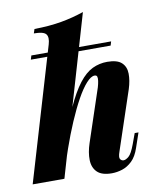

<svg xmlns="http://www.w3.org/2000/svg" viewBox="-110 -864 780 948"><g transform="rotate(-10 280.0 -390.5)"><path d="M138 0H-21L177 -667Q187 -701 175 -717Q163 -733 114 -733L121 -754Q197 -755 256.5 -765.5Q316 -776 371 -795ZM162 -144Q202 -263 236.5 -338.5Q271 -414 304 -456.5Q337 -499 372 -515.5Q407 -532 446 -532Q496 -532 518 -511.5Q540 -491 540.5 -456.5Q541 -422 528 -381L429 -85Q419 -57 425.5 -48Q432 -39 442 -39Q453 -39 468 -51.5Q483 -64 500 -110L519 -162H538L513 -89Q499 -47 476 -25Q453 -3 426.5 5.5Q400 14 374 14Q324 14 301 -8.5Q278 -31 277 -69Q276 -107 291 -152L379 -416Q384 -433 386 -447Q388 -461 385.5 -468.5Q383 -476 373 -476Q355 -476 331.5 -450Q308 -424 282.5 -378Q257 -332 231 -271.5Q205 -211 181.5 -143.5Q158 -76 140 -6ZM483 -628 477 -608H77L83 -628Z"/></g></svg>

Font: Playfair Display ExtraBold
Style: Italic
Weight: 800
Italic angle: -14°
Designer: Claus Eggers Sørensen
Foundry: Claus Eggers Sørensen
Version: Version 1.203